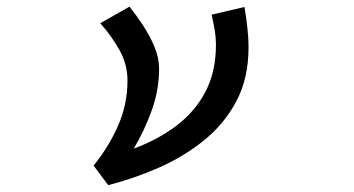

<svg xmlns="http://www.w3.org/2000/svg" viewBox="-20 -541 1040 564"><path d="M297.9 2.9 254.9 -54.7Q298.8 -108.4 326.7 -171.4Q354.5 -234.4 354.5 -304.7Q354.5 -352.5 330.1 -395.5Q305.7 -438.5 274.4 -472.7L360.4 -521.5Q379.9 -497.1 399.9 -466.8Q419.9 -436.5 433.6 -403.8Q447.3 -371.1 447.3 -338.9Q447.3 -276.4 425.8 -216.8Q404.3 -157.2 373 -104.5Q444.3 -130.9 498.5 -171.9Q552.7 -212.9 583.5 -271.5Q614.3 -330.1 614.3 -409.2Q614.3 -431.6 610.4 -454.1Q606.4 -476.6 601.6 -498L698.2 -520.5Q703.1 -491.2 706.5 -461.4Q710 -431.6 710 -401.4Q710 -311.5 674.8 -244.6Q639.6 -177.7 580.1 -129.4Q520.5 -81.1 447.3 -48.8Q374 -16.6 297.9 2.9Z"/></svg>

Font: Kosugi
Style: Regular
Weight: 400
Version: Version 4.002